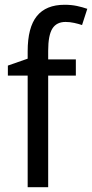

<svg xmlns="http://www.w3.org/2000/svg" viewBox="-20 -878 386 805"><path d="M298 -561H182V-93H96V-561H13V-603L96 -632V-663Q96 -763 134.5 -810.5Q173 -858 251 -858Q279 -858 302.5 -853Q326 -848 346 -841L324 -773Q309 -778 291 -782Q273 -786 255 -786Q217 -786 199.5 -758Q182 -730 182 -665V-629H298Z"/></svg>

Font: Noto Sans Kannada UI SemiCondensed
Style: Regular
Weight: 400
Width: 4
Designer: Jelle Bosma - Monotype Design Team
Foundry: Monotype Imaging Inc.
Version: Version 2.005; ttfautohint (v1.8.4.7-5d5b)